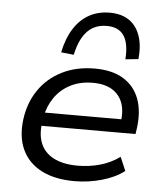

<svg xmlns="http://www.w3.org/2000/svg" viewBox="-54 -800 727 856"><g transform="rotate(5 310.0 -372.0)"><path d="M311 9Q222 9 162.5 -22Q103 -53 76.5 -110Q50 -167 60 -246Q70 -321 109 -378Q148 -435 212 -467Q276 -499 358 -499Q437 -499 487 -468Q537 -437 557.5 -381.5Q578 -326 568 -251L564 -224H123L132 -284H516L493 -266Q502 -319 488.5 -356.5Q475 -394 441.5 -414.5Q408 -435 355 -435Q298 -435 254.5 -412.5Q211 -390 184 -350.5Q157 -311 148 -261L146 -247Q136 -188 152.5 -146.5Q169 -105 211.5 -83Q254 -61 319 -61Q371 -61 419 -74.5Q467 -88 507 -117L533 -56Q493 -25 433 -8Q373 9 311 9ZM259 -552 202 -558Q215 -621 242.5 -664.5Q270 -708 310.5 -730.5Q351 -753 403 -753Q455 -753 489 -730Q523 -707 538.5 -663.5Q554 -620 548 -558L490 -552Q495 -623 471.5 -658Q448 -693 395 -693Q341 -693 307.5 -658Q274 -623 259 -552Z"/></g></svg>

Font: Nunito Sans 10pt SemiExpanded
Style: Italic
Weight: 400
Width: 6
Italic angle: -9°
Designer: Vernon Adams
Foundry: Vernon Adams
Version: Version 3.101;gftools[0.9.27]